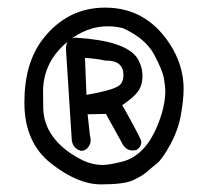

<svg xmlns="http://www.w3.org/2000/svg" viewBox="-20 -608 540 504"><path d="M245 -124Q184 -124 114 -179Q44 -234 44 -339Q44 -443 93 -506Q157 -588 256 -588Q371 -588 434 -479Q462 -429 462 -375Q462 -347 455 -307Q448 -267 427 -228.5Q406 -190 391.5 -178.5Q377 -167 365 -156.5Q353 -146 329.5 -135Q306 -124 245 -124ZM250 -175Q265 -175 298 -183Q370 -199 404 -308Q414 -341 414 -369Q414 -379 410.5 -401Q407 -423 384.5 -465Q362 -507 303 -534Q283 -539 263 -539Q207 -539 158 -499Q93 -446 93 -367Q93 -366 93.5 -325Q94 -284 118.5 -250Q143 -216 188 -192Q218 -175 250 -175ZM193 -212Q168 -219 168 -247L153 -481Q154 -509 180 -509Q309 -501 340 -456Q354 -434 354 -408Q354 -385 343 -369Q332 -353 301 -332Q351 -243 351 -236Q351 -223 338 -214L328 -213Q309 -213 299 -235L258 -309L210 -308L216 -253Q218 -245 218 -239Q218 -230 211 -221Q204 -212 193 -212ZM207 -359Q270 -370 289 -381Q304 -389 304 -411Q304 -449 259 -449H256Q235 -454 203 -456Z"/></svg>

Font: Xiaolai Mono SC
Style: Regular
Weight: 400
Monospace: yes
Designer: LXGW / Nozomi Seto
Version: Version 3.113;September 30, 2024